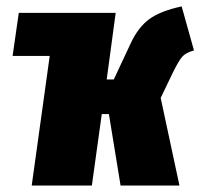

<svg xmlns="http://www.w3.org/2000/svg" viewBox="-20 -574 620 594"><path d="M580.1 -418Q554.7 -411.1 543.7 -398.4Q532.7 -385.7 515.1 -350.1L477.1 -271L535.2 0H353L316.9 -221.2H294.9L264.2 0H78.1L133.8 -400.9H19L38.1 -534.2H337.9L310.1 -328.1H332L384.8 -440.9Q407.7 -489.7 441.9 -514.9Q476.1 -540 542 -554.2Z"/></svg>

Font: Fira Sans Compressed Heavy
Style: Italic
Weight: 900
Width: 3
Italic angle: -8°
Designer: Carrois Corporate & Edenspiekermann AG
Foundry: Carrois Corporate GbR & Edenspiekermann AG
Version: Version 4.203;PS 004.203;hotconv 1.0.88;makeotf.lib2.5.64775